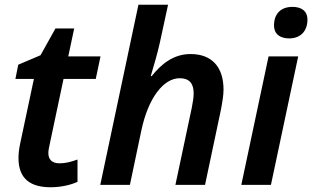

<svg xmlns="http://www.w3.org/2000/svg" viewBox="-20 -780 1317 810"><path d="M194 10C239 10 282 -1 307 -13V-107C279 -97 257 -91 231 -91C200 -91 184 -107 184 -134C184 -145 187 -160 190 -173L248 -447H384L404 -542H268L293 -660H214L151 -547L57 -507L45 -447H123L65 -174C60 -151 58 -130 58 -113C58 -21 114 10 194 10Z M403 0H528L576 -228C605 -367 670 -450 738 -450C778 -450 797 -429 797 -386C797 -370 794 -350 789 -325L720 0H845L912 -317C918 -349 923 -378 923 -402C923 -497 874 -552 784 -552C711 -552 660 -509 620 -459H616C628 -500 646 -560 655 -603L689 -760H564Z M1200 -618C1248 -618 1277 -649 1277 -697C1277 -735 1250 -751 1214 -751C1164 -751 1136 -721 1136 -673C1136 -635 1163 -618 1200 -618ZM998 0H1123L1238 -542H1113Z"/></svg>

Font: Noto Sans SemiBold
Style: Italic
Weight: 600
Italic angle: -12°
Designer: Monotype Design Team
Foundry: Monotype Imaging Inc.
Version: Version 2.013